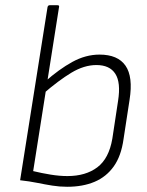

<svg xmlns="http://www.w3.org/2000/svg" viewBox="-20 -703 564 735"><path d="M237 12Q208 12 180 7.5Q152 3 122.5 -3Q93 -9 57 -13L162 -676Q164 -683 170 -683H200Q208 -683 206 -676L107 -48Q140 -40 174 -34.5Q208 -29 238 -29Q308 -29 352.5 -62.5Q397 -96 410 -172L432 -317Q443 -387 421.5 -420.5Q400 -454 349 -454Q302 -454 253 -424.5Q204 -395 143 -342L152 -390Q206 -438 257 -466Q308 -494 361 -494Q431 -494 460.5 -451.5Q490 -409 476 -321L453 -171Q444 -106 415.5 -66Q387 -26 342 -7Q297 12 237 12Z"/></svg>

Font: Sofia Sans ExtraLight
Style: Italic
Weight: 250
Italic angle: -9°
Version: Version 4.100-B